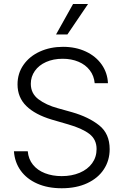

<svg xmlns="http://www.w3.org/2000/svg" viewBox="-20 -958 638 989"><path d="M302.7 -655.3Q254.9 -655.3 217.5 -638.7Q180.2 -622.1 159.4 -592.5Q138.7 -563 138.7 -526.4Q138.7 -476.6 178 -446.8Q217.3 -417 278.3 -400.4L351.6 -379.9Q436.5 -355.5 490.7 -312.5Q544.9 -269.5 544.9 -189.5Q544.9 -131.8 515.1 -86.2Q485.4 -40.5 429.4 -14.4Q373.5 11.7 297.9 11.7Q226.1 11.7 171.9 -12.2Q117.7 -36.1 86.7 -79.1Q55.7 -122.1 51.8 -178.7H123Q126.5 -138.2 149.9 -109.4Q173.3 -80.6 211.9 -65.7Q250.5 -50.8 297.9 -50.8Q349.6 -50.8 390.6 -68.1Q431.6 -85.4 454.6 -117.2Q477.5 -148.9 477.5 -190.4Q477.5 -239.7 440.2 -268.3Q402.8 -296.9 331.1 -317.4L247.1 -341.8Q160.6 -367.7 115.5 -412.1Q70.3 -456.5 70.3 -523.4Q70.3 -580.1 101.1 -624Q131.8 -668 185.3 -692.4Q238.8 -716.8 304.7 -716.8Q370.1 -716.8 421.9 -692.6Q473.6 -668.5 503.7 -625.7Q533.7 -583 536.1 -529.3H467.8Q464.4 -567.4 442.6 -595.9Q420.9 -624.5 384.5 -639.9Q348.1 -655.3 302.7 -655.3ZM356.4 -937.5H433.6L327.1 -780.3H268.6Z"/></svg>

Font: Pretendard JP Light
Style: Regular
Weight: 300
Designer: Base glyphs from Inter by Rasmus Andersson; Hangeul glyphs from Noto Sans CJK(Source Han Sans) by Jang Soo-young and Kan
Foundry: Kil Hyung-jin
Version: Version 1.309